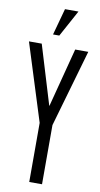

<svg xmlns="http://www.w3.org/2000/svg" viewBox="-115 -1144 620 1192"><g transform="rotate(10 194.5 -547.5)"><path d="M161.1 0V-372.6L7.8 -859.4H88.4L201.2 -487.8H202.6L299.3 -859.4H381.8L241.7 -373V0ZM147.5 -927.7 193.4 -1095.2H278.3L187 -927.7Z"/></g></svg>

Font: Antonio ExtraLight
Style: Regular
Weight: 250
Designer: Vernon Adams
Foundry: Vernon Adams
Version: Version 1.002